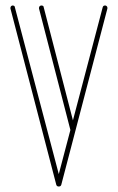

<svg xmlns="http://www.w3.org/2000/svg" viewBox="-20 -679 429 699"><path d="M203 -11Q203 -11 203 -10.5Q203 -10 203 -10Q203 -6 200.5 -3Q198 0 194 0Q187 0 185 -6L18 -648Q18 -649 18 -649Q18 -649 18 -650Q18 -654 20.5 -656.5Q23 -659 26 -659Q29 -659 31.5 -657.5Q34 -656 34 -653ZM254 -208 237 -203 122 -648Q122 -649 122 -649Q122 -649 122 -650Q122 -654 124.5 -656.5Q127 -659 131 -659Q134 -659 136.5 -657.5Q139 -656 139 -653ZM354 -653Q355 -656 357 -657.5Q359 -659 363 -659Q366 -659 368.5 -656.5Q371 -654 371 -651Q371 -650 371 -649.5Q371 -649 371 -648L203 -6Q201 0 194 0Q191 0 188 -3Q185 -6 185 -10Q185 -10 185 -10.5Q185 -11 185 -11Z"/></svg>

Font: Libertine-Super Thin
Style: Regular
Weight: 100
Designer: Bastien Sozeau
Foundry: NBR — Bastien Sozeau
Version: Version 2.003;gftools[0.9.33]